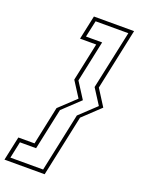

<svg xmlns="http://www.w3.org/2000/svg" viewBox="-235 -828 820 1105"><g transform="rotate(20 175.0 -275.0)"><path d="M119 -181 219.5 -275.5 159 -370 208.5 -603H109.5L141 -750H387L307.5 -375.5L371 -275.5L265 -175.5L185 200H-61L-29.5 53H69.5ZM243.5 -181 344 -275.5 283.5 -370 360 -727.5H159.5L137.5 -626H236.5L183 -374L246 -275.5L141.5 -177L87.5 76H-11.5L-33 177.5H167.5Z"/></g></svg>

Font: Tourney Condensed ExtraLight
Style: Italic
Weight: 200
Width: 3
Italic angle: -12°
Designer: Tyler Finck
Foundry: Etcetera Type Co
Version: Version 1.010; ttfautohint (v1.8.3)